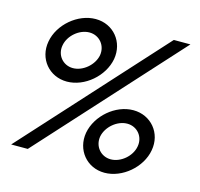

<svg xmlns="http://www.w3.org/2000/svg" viewBox="-106 -830 1002 961"><g transform="rotate(15 395.0 -350.0)"><path d="M28 0H114L765 -716H679ZM75 -546C58 -454 123 -376 215 -376C307 -376 398 -454 415 -546C431 -638 367 -716 275 -716C183 -716 91 -638 75 -546ZM148 -546C157 -598 210 -643 262 -643C314 -643 351 -598 342 -546C332 -494 279 -449 227 -449C175 -449 138 -494 148 -546ZM375 -154C359 -62 423 16 515 16C607 16 699 -62 715 -154C732 -246 667 -324 575 -324C483 -324 392 -246 375 -154ZM448 -154C458 -206 511 -251 563 -251C615 -251 652 -206 642 -154C633 -102 580 -57 528 -57C476 -57 439 -102 448 -154Z"/></g></svg>

Font: Uncut Sans
Style: Italic
Weight: 400
Italic angle: -10°
Designer: Kasper Nordkvist
Foundry: Uncut Type
Version: Version 1.111;FEAKit 1.0